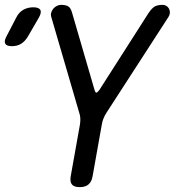

<svg xmlns="http://www.w3.org/2000/svg" viewBox="-110 -760 730 790"><path d="M5 -610Q-7 -590 -23 -580Q-39 -570 -61 -570Q-83 -570 -88.5 -580.5Q-94 -591 -83 -611L-44 -686Q-33 -709 -14.5 -719.5Q4 -730 27 -730Q50 -730 56 -719Q62 -708 49 -686ZM218 10Q195 10 186 -1Q177 -12 181 -35L219 -248Q221 -261 220.5 -273Q220 -285 216 -296L101 -690Q98 -700 101 -709Q104 -718 110 -725Q116 -732 124.5 -736Q133 -740 141 -740Q160 -740 170.5 -734Q181 -728 187 -706L279 -390Q282 -379 286.5 -379Q291 -379 299 -390L501 -706Q516 -728 528 -734Q540 -740 559 -740Q567 -740 574 -736Q581 -732 585 -725Q589 -718 589 -709Q589 -700 583 -690L328 -296Q321 -285 316 -273Q311 -261 309 -248L271 -35Q267 -12 254 -1Q241 10 218 10Z"/></svg>

Font: Maple Mono Normal NL
Style: Italic
Weight: 400
Italic angle: -10°
Monospace: yes
Designer: subframe7536
Version: Version 7.000